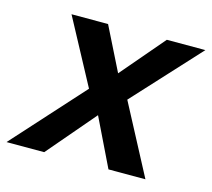

<svg xmlns="http://www.w3.org/2000/svg" viewBox="-126 -626 798 723"><g transform="rotate(15 273.0 -264.0)"><path d="M353.5 0 262.7 -187 103 0H-43.9L204.1 -274.4L67.9 -528.3H210.4L294.9 -358.9L439.5 -528.3H589.8L354 -272L497.6 0Z"/></g></svg>

Font: Liberation Sans
Style: Bold Italic
Weight: 700
Italic angle: -12°
Designer: Steve Matteson
Foundry: Ascender Corporation
Version: Version 2.1.5